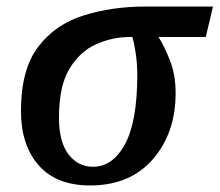

<svg xmlns="http://www.w3.org/2000/svg" viewBox="-20 -556 670 586"><path d="M255 10Q377 10 446.5 -70Q516 -150 516 -272Q516 -329 498 -373.5Q480 -418 464 -443H608L630 -536H423Q322 -536 235.5 -509Q149 -482 96.5 -413Q44 -344 44 -217Q44 -113 98 -51.5Q152 10 255 10ZM264 -47Q218 -47 189 -85Q160 -123 160 -197Q160 -294 192.5 -347Q225 -400 274.5 -421.5Q324 -443 375 -443H384Q390 -423 394.5 -391.5Q399 -360 399 -328Q399 -185 361.5 -116Q324 -47 264 -47Z"/></svg>

Font: Noto Serif SemiCondensed Semi
Style: Italic
Weight: 600
Width: 4
Italic angle: -12°
Designer: Monotype Design Team
Foundry: Monotype Imaging Inc.
Version: Version 1.901